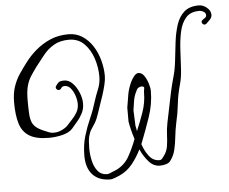

<svg xmlns="http://www.w3.org/2000/svg" viewBox="-55 -824 1123 940"><g transform="rotate(-5 506.5 -354.5)"><path d="M1013 -709Q1013 -696 1002.5 -685Q992 -674 984 -667Q980 -664 975 -664Q970 -664 966 -668.5Q962 -673 962 -678Q962 -684 968 -688Q972 -691 979.5 -696Q987 -701 987 -709Q987 -720 976.5 -726.5Q966 -733 955 -733Q912 -733 889.5 -707.5Q867 -682 858 -641Q849 -600 846.5 -552Q844 -504 841.5 -458.5Q839 -413 829 -380Q816 -334 811 -288Q806 -242 795 -195Q788 -162 784.5 -128.5Q781 -95 774 -65.5Q767 -36 749 -13Q744 -5 729.5 0Q715 5 698 5Q667 5 644 -20.5Q621 -46 604 -83Q586 -46 560 -13.5Q534 19 496 36Q490 39 474 45Q458 51 451 51Q394 51 363.5 18Q333 -15 333 -75Q333 -128 346 -171.5Q359 -215 377 -255.5Q395 -296 408 -340Q415 -363 427.5 -393Q440 -423 440 -456Q440 -501 425.5 -545Q411 -589 381.5 -618.5Q352 -648 307 -648Q263 -648 232.5 -630Q202 -612 180.5 -585Q159 -558 138 -531Q121 -508 107.5 -487Q94 -466 87 -439Q80 -412 80 -371Q80 -331 81.5 -304.5Q83 -278 90.5 -260.5Q98 -243 117 -230.5Q136 -218 171 -205Q180 -201 194 -201Q215 -201 234.5 -210.5Q254 -220 264 -231Q275 -244 288.5 -258Q302 -272 312.5 -290Q323 -308 323 -331Q323 -350 316 -371.5Q309 -393 296.5 -408.5Q284 -424 267 -424Q254 -424 249 -415Q244 -407 237 -407Q230 -407 225 -413.5Q220 -420 225 -428Q233 -440 240 -445.5Q247 -451 267 -451Q289 -451 307.5 -432Q326 -413 337.5 -385Q349 -357 349 -331Q349 -305 338 -283.5Q327 -262 312 -245Q297 -228 285 -213Q269 -195 236 -186.5Q203 -178 168 -178Q106 -178 72 -199Q38 -220 25.5 -262Q13 -304 13 -365Q13 -410 24.5 -443.5Q36 -477 54 -503.5Q72 -530 91 -555Q114 -586 145.5 -613Q177 -640 217 -657.5Q257 -675 307 -675Q345 -675 375 -655.5Q405 -636 425.5 -604Q446 -572 456.5 -533Q467 -494 467 -456Q467 -438 461 -413Q455 -388 446.5 -362Q438 -336 430 -313.5Q422 -291 418 -278Q408 -247 397.5 -230.5Q387 -214 378.5 -201Q370 -188 365 -168Q360 -148 360 -109Q360 -79 367 -48Q374 -17 391 3.5Q408 24 438 24Q441 24 450.5 20.5Q460 17 469.5 12.5Q479 8 483 7Q524 -13 545.5 -51Q567 -89 583 -131L585 -136Q577 -160 571.5 -182.5Q566 -205 563 -223V-292Q569 -332 574 -358.5Q579 -385 593 -416Q598 -427 609 -441.5Q620 -456 632 -456Q648 -456 659.5 -439.5Q671 -423 678 -401Q685 -379 685 -363Q685 -299 663 -235Q641 -171 620 -118L616 -108Q627 -74 647 -48Q667 -22 698 -22Q706 -22 711 -28.5Q716 -35 720 -40Q736 -61 740 -87Q744 -113 745 -141.5Q746 -170 752 -200Q759 -232 766.5 -270.5Q774 -309 782.5 -348Q791 -387 800 -418Q811 -455 816 -500.5Q821 -546 826.5 -591.5Q832 -637 844.5 -675.5Q857 -714 883 -737Q909 -760 955 -760Q976 -760 994.5 -744.5Q1013 -729 1013 -709ZM651 -358Q651 -366 652.5 -371.5Q654 -377 654 -381Q654 -389 640 -389Q634 -389 627 -385Q620 -381 618 -376Q608 -357 604 -344Q600 -331 598 -316.5Q596 -302 592 -276L595 -200Q597 -194 598 -187Q599 -180 600 -173Q618 -215 634.5 -262Q651 -309 651 -358Z"/></g></svg>

Font: Ingrid Darling
Style: Regular
Weight: 400
Designer: Robert E. Leuschke
Foundry: Robert E. Leuschke
Version: Version 1.010; ttfautohint (v1.8.3)